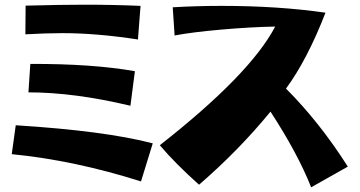

<svg xmlns="http://www.w3.org/2000/svg" viewBox="-20 -740 1530 817"><path d="M245 -599Q178 -599 88 -594L89 -716Q241 -720 339 -720Q465 -720 578 -715L567 -572Q391 -599 245 -599ZM101 -347 109 -468Q373 -469 554 -437L535 -290Q296 -347 101 -347ZM30 -84 47 -207Q428 -183 630 -130L580 32Q296 -58 30 -84Z M1131 -265Q997 -101 827 46Q727 -43 660 -122Q1045 -424 1151 -627Q1046 -625 921 -614Q796 -603 723 -589L715 -709Q818 -715 923 -715Q1164 -715 1365 -686Q1288 -487 1197 -363Q1340 -220 1460 -31L1304 57Q1247 -87 1131 -265Z"/></svg>

Font: Otomanopee
Style: Regular
Weight: 400
Designer: Das Ende der Wildnis
Foundry: Gutenberg Labo
Version: Version 3.000